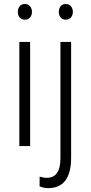

<svg xmlns="http://www.w3.org/2000/svg" viewBox="-20 -741 463 974"><path d="M132.8 0H78.1V-528.3H132.8ZM70.3 -680.7Q70.3 -697.3 79.6 -709Q88.9 -720.7 106 -720.7Q123 -720.7 132.6 -709Q142.1 -697.3 142.1 -680.7Q142.1 -664.1 132.6 -652.6Q123 -641.1 106 -641.1Q88.9 -641.1 79.6 -652.6Q70.3 -664.1 70.3 -680.7ZM340.8 -528.3V58.6Q340.8 213.4 224.1 213.4Q201.2 213.4 180.7 204.1L181.2 154.8Q200.2 161.1 217.3 161.1Q286.6 161.1 286.6 62V-528.3ZM278.3 -680.7Q278.3 -697.3 287.4 -709Q296.4 -720.7 313.5 -720.7Q330.6 -720.7 340.1 -709Q349.6 -697.3 349.6 -680.7Q349.6 -664.1 340.1 -652.6Q330.6 -641.1 313.5 -641.1Q296.4 -641.1 287.4 -652.6Q278.3 -664.1 278.3 -680.7Z"/></svg>

Font: Roboto Condensed Light
Style: Regular
Weight: 300
Designer: Google
Version: Version 2.134; 2016